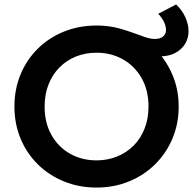

<svg xmlns="http://www.w3.org/2000/svg" viewBox="-20 -830 870 865"><path d="M415 15Q335.5 15 267.8 -12.8Q200 -40.5 150 -90Q100 -139.5 72.5 -206Q45 -272.5 45 -350Q45 -428 72.5 -494.5Q100 -561 150 -610.5Q200 -660 267.8 -687.5Q335.5 -715 415 -715Q494 -715 561.5 -687Q629 -659 679 -609Q729 -559 757 -492.8Q785 -426.5 785 -350Q785 -272.5 757 -206Q729 -139.5 679 -90Q629 -40.5 561.5 -12.8Q494 15 415 15ZM415 -107.5Q464.5 -107.5 507.2 -124.8Q550 -142 581.8 -173.8Q613.5 -205.5 631.2 -250.2Q649 -295 649 -350Q649 -423.5 618 -478Q587 -532.5 534 -562.5Q481 -592.5 415 -592.5Q365 -592.5 322.5 -575.5Q280 -558.5 248.2 -526.5Q216.5 -494.5 198.8 -450Q181 -405.5 181 -350Q181 -276.5 211.8 -222Q242.5 -167.5 295.5 -137.5Q348.5 -107.5 415 -107.5ZM699.5 -576Q670 -576 636.8 -586.2Q603.5 -596.5 567.5 -610Q531.5 -623.5 493.2 -633.5Q455 -643.5 415 -643.5L414.5 -715Q459.5 -715 499 -706Q538.5 -697 571.5 -685Q604.5 -673 631 -663.8Q657.5 -654.5 676.5 -654.5Q702.5 -654.5 715.2 -666Q728 -677.5 728 -695.5Q728 -709 720.5 -727.5Q713 -746 693 -768L773.5 -810Q802 -782.5 815.8 -750.5Q829.5 -718.5 829.5 -689.5Q829.5 -658 813.8 -632.2Q798 -606.5 769 -591.2Q740 -576 699.5 -576Z"/></svg>

Font: Geologica EX Med
Style: Regular
Weight: 500
Designer: Sindre Bremnes, Frode Helland
Foundry: Monokrom Skriftforlag AS
Version: Version 1.010;gftools[0.9.28]